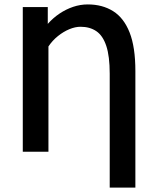

<svg xmlns="http://www.w3.org/2000/svg" viewBox="-20 -686 712 868"><path d="M476 162V-353Q476 -432 460.5 -478.5Q445 -525 415.5 -545Q386 -565 344 -565Q320 -565 293.5 -554Q267 -543 242 -523Q217 -503 199 -476V0H83V-654H196V-578Q220 -605 249 -624.5Q278 -644 310.5 -655Q343 -666 377 -666Q443 -666 491.5 -635.5Q540 -605 566 -539Q592 -473 592 -365V162Z"/></svg>

Font: Source Sans 3 SemiBold
Style: Regular
Weight: 600
Designer: Paul D. Hunt
Foundry: Adobe
Version: Version 3.046;hotconv 1.0.118;makeotfexe 2.5.65603